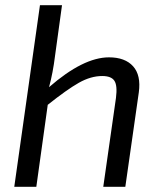

<svg xmlns="http://www.w3.org/2000/svg" viewBox="-20 -720 618 740"><path d="M219 -700 192 -504Q184 -439 169 -384Q301 -499 400 -499Q462 -499 493 -464.5Q524 -430 515 -364L463 0H378L427 -343Q433 -390 421 -408.5Q409 -427 374 -427Q330 -427 284 -401Q238 -375 164 -316L120 0H35L134 -700Z"/></svg>

Font: Exo 2.0
Style: Italic
Weight: 400
Italic angle: -8°
Designer: Natanael Gama
Version: Version 1.001;PS 001.001;hotconv 1.0.70;makeotf.lib2.5.58329